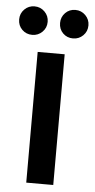

<svg xmlns="http://www.w3.org/2000/svg" viewBox="-67 -773 399 806"><g transform="rotate(5 132.0 -370.0)"><path d="M75.2 0V-550.8H189V0ZM45.9 -620.1Q20.5 -620.1 3.2 -637.2Q-14.2 -654.3 -14.2 -680.2Q-14.2 -705.1 3.2 -722.7Q20.5 -740.2 45.9 -740.2Q70.8 -740.2 88.4 -722.7Q106 -705.1 106 -680.2Q106 -654.8 88.4 -637.5Q70.8 -620.1 45.9 -620.1ZM217.8 -620.1Q192.4 -620.1 175.3 -637.2Q158.2 -654.3 158.2 -680.2Q158.2 -705.1 175.3 -722.7Q192.4 -740.2 217.8 -740.2Q242.7 -740.2 260.3 -722.7Q277.8 -705.1 277.8 -680.2Q277.8 -654.8 260.3 -637.5Q242.7 -620.1 217.8 -620.1Z"/></g></svg>

Font: SVN-Poppins Medium
Style: Regular
Weight: 500
Designer: Ninad Kale (Devanagari), Jonny Pinhorn (Latin)
Foundry: Indian Type Foundry
Version: Version 3.002 2017